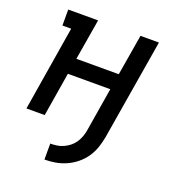

<svg xmlns="http://www.w3.org/2000/svg" viewBox="-134 -636 867 949"><g transform="rotate(20 300.0 -161.5)"><path d="M206 207V123Q223 123 240.5 120.5Q258 118 274.5 110.5Q291 103 305.5 91.5Q320 80 330 65Q340 50 346 33.5Q352 17 355 0L393 -231H170L132 0H36L109 -446H63V-530H220L184 -315H407L443 -530H540L452 0Q447 28 437.5 56Q428 84 411 109Q394 134 370 153.5Q346 173 319 185Q292 197 263.5 202Q235 207 206 207Z"/></g></svg>

Font: Iosevka Slab Medium Extended
Style: Italic
Weight: 500
Width: 7
Italic angle: -9°
Monospace: yes
Designer: Belleve Invis
Foundry: Belleve Invis
Version: Version 11.1.0; ttfautohint (v1.8.3)